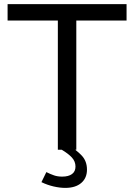

<svg xmlns="http://www.w3.org/2000/svg" viewBox="-20 -730 654 936"><path d="M597 -630H352V0H262V-630H17V-710H597ZM182 158 206 109Q226 119 243.5 125Q261 131 283 131Q314 131 331 118.5Q348 106 348 82Q348 57 330.5 38Q313 19 281 0L313 -23Q354 2 379 29Q404 56 404 97Q404 138 376 162Q348 186 298 186Q272 186 241.5 179Q211 172 182 158Z"/></svg>

Font: YasnoRaleway Medium
Style: Regular
Weight: 500
Designer: Matt McInerney, Pablo Impallari, Rodrigo Fuenzalida
Foundry: Matt McInerney, Pablo Impallari, Rodrigo Fuenzalida
Version: Version 4.026